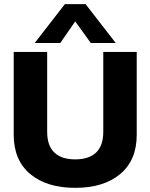

<svg xmlns="http://www.w3.org/2000/svg" viewBox="-20 -894 724 924"><path d="M292 -874H392L537 -687H417L342 -791L270 -687H147ZM46 -245V-644H207V-260Q207 -193 241.5 -160Q276 -127 342 -127Q408 -127 442.5 -160Q477 -193 477 -260V-644H638V-245Q638 -123 558.5 -56.5Q479 10 342 10Q205 10 125.5 -56.5Q46 -123 46 -245Z"/></svg>

Font: Kanit SemiBold
Style: Regular
Weight: 600
Designer: Katatrad Team
Foundry: CadsonDemak
Version: Version 1.030